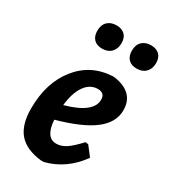

<svg xmlns="http://www.w3.org/2000/svg" viewBox="-172 -761 749 852"><g transform="rotate(30 202.5 -334.5)"><path d="M170 -678Q197 -678 212.5 -663Q228 -648 228 -620Q228 -591 211 -573.5Q194 -556 165 -556Q137 -556 122 -571.5Q107 -587 107 -615Q107 -645 124 -661.5Q141 -678 170 -678ZM347 -678Q374 -678 389.5 -663Q405 -648 405 -620Q405 -591 388 -573.5Q371 -556 342 -556Q314 -556 299 -571.5Q284 -587 284 -615Q284 -645 301 -661.5Q318 -678 347 -678ZM361 -110Q295 -17 192 9H178Q99 0 62 -43Q25 -86 25 -169Q25 -301 92 -385Q159 -469 269 -474L281 -473Q384 -456 384 -366Q384 -304 324.5 -258Q265 -212 139 -177Q145 -89 199 -89Q224 -89 248 -104.5Q272 -120 309 -160L324 -158ZM239 -392Q200 -392 174 -355.5Q148 -319 141 -253Q275 -290 275 -358Q275 -392 239 -392Z"/></g></svg>

Font: Alegreya Sans SC
Style: Bold Italic
Weight: 700
Italic angle: -7°
Designer: Juan Pablo del Peral
Foundry: Huerta Tipografica
Version: Version 2.007